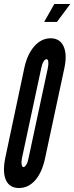

<svg xmlns="http://www.w3.org/2000/svg" viewBox="-26 -935 373 963"><path d="M69 8Q116.5 8 150.8 -31.2Q185 -70.5 200 -141L297 -594Q311.5 -662.5 292.8 -702.8Q274 -743 228 -743Q181.5 -743 146 -702.8Q110.5 -662.5 96 -594L0 -141Q-14 -70.5 4 -31.2Q22 8 69 8ZM92 -97Q85 -97 82.8 -109.5Q80.5 -122 84 -141L181 -594Q185 -614 192.2 -626Q199.5 -638 207 -638Q214.5 -638 216.2 -626.2Q218 -614.5 214 -594L117 -141Q114 -123 106.5 -110Q99 -97 92 -97ZM195.5 -825H259.5L326.5 -915H246.5Z"/></svg>

Font: League Gothic Condensed Italic
Style: Regular
Weight: 400
Width: 3
Designer: The League of Moveable Type
Version: Version 1.600; ttfautohint (v1.8.3)